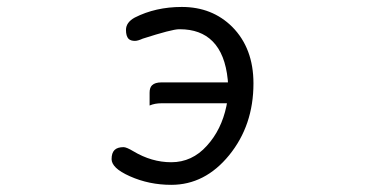

<svg xmlns="http://www.w3.org/2000/svg" viewBox="-20 -512 1040 547"><path d="M406.2 -211.4Q420.9 -217.8 440.4 -217.8H626.5L625 -209.5Q610.8 -142.1 569.3 -96.7Q527.3 -49.8 467.8 -49.8Q412.1 -49.8 359.9 -81.1Q340.3 -92.8 332 -92.8Q314.5 -92.8 306.2 -84.5Q297.9 -76.2 297.9 -58.6Q297.9 -46.4 310.3 -34.2Q322.8 -22 350.1 -9.8Q404.8 14.6 467.8 14.6Q564 14.6 632.8 -69.8Q702.1 -154.8 702.1 -274.4Q702.1 -374.5 641.6 -435.5Q584.5 -492.2 498 -492.2Q423.3 -492.2 363.8 -461.9Q338.9 -448.2 338.9 -426.8Q338.9 -409.2 346.2 -401.4Q352.5 -395.5 364.3 -395.5Q372.6 -395.5 386.7 -401.9Q470.2 -428.7 490.2 -428.7Q491.2 -428.7 492.2 -428.7Q551.3 -428.7 585.4 -394.5Q621.6 -358.4 628.9 -284.7L629.4 -277.3H440.4Q421.4 -277.3 413.1 -269Q406.2 -262.2 406.2 -248Z"/></svg>

Font: YuPearl-Light
Style: Light
Weight: 300
Designer: Max Yao
Foundry: Max-Everyday
Version: Version 1.011; ttfautohint (v1.8.3)